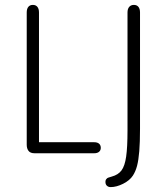

<svg xmlns="http://www.w3.org/2000/svg" viewBox="-20 -625 681 783"><path d="M139 -45V-574Q139 -589 132.5 -597Q126 -605 114 -605Q102 -605 95.5 -597Q89 -589 89 -574V-35Q89 -19 96.5 -9.5Q104 0 121 0H364Q377 0 384 -6Q391 -12 391 -22Q391 -33 384 -39Q377 -45 364 -45ZM551 -574Q551 -589 544.5 -597Q538 -605 526 -605Q514 -605 507 -597Q500 -589 500 -574V-93Q500 -25 494.5 13.5Q489 52 475.5 70Q462 88 436 95Q426 98 421.5 99.5Q417 101 415 104Q410 108 410 117Q410 127 416 132.5Q422 138 431 138Q455 138 482 124.5Q509 111 522 91Q533 74 539 51Q545 28 548 -8.5Q551 -45 551 -100Z"/></svg>

Font: Beiruti Light
Style: Regular
Weight: 300
Designer: Arlette Boutros
Foundry: Boutros
Version: Version 1.41